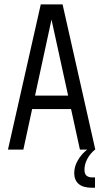

<svg xmlns="http://www.w3.org/2000/svg" viewBox="-20 -692 478 888"><path d="M202.8 -671.7H269.4L420.8 0H349.7ZM95.6 -249.9H334.8V-187.6H95.6ZM168.6 -671.7H233.4L88 0H16.8ZM383 0H419.4Q397.1 17.8 383.9 42.8Q370.7 67.8 370.7 92.6Q370.7 112.4 380.2 120.5Q389.7 128.6 407.6 128.6H419.4V176.3H404.9Q364.4 176.3 343.9 158.8Q323.3 141.2 323.3 108.2Q323.3 77.9 340.4 48.9Q357.4 19.8 383 0Z"/></svg>

Font: Khand Variable Light
Style: Regular
Weight: 300
Designer: Satya Rajpurohit
Foundry: Indian Type Foundry
Version: Version 3.000